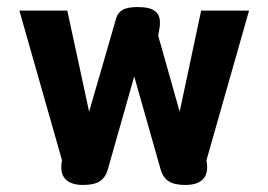

<svg xmlns="http://www.w3.org/2000/svg" viewBox="-20 -515 762 545"><path d="M154 -40Q154 -49 155 -54L156 -60L35 -485H171L233 -198L310 -464Q315 -480 329 -487.5Q343 -495 370 -495Q405 -495 419.5 -484Q434 -473 434 -451Q434 -441 433 -436L429 -414L490 -198L551 -485H687L566 -60L567 -54Q568 -49 568 -40Q568 -16 552.5 -3Q537 10 506 10Q474 10 458 -1Q442 -12 436 -34L361 -298L286 -34Q280 -12 264 -1Q248 10 216 10Q185 10 169.5 -3Q154 -16 154 -40Z"/></svg>

Font: Niramit
Style: Bold
Weight: 700
Designer: Katatrad Aksorn Co.,Ltd.
Foundry: Cadson Demak Co.,Ltd.
Version: Version 1.001; ttfautohint (v1.6)